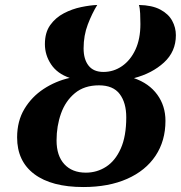

<svg xmlns="http://www.w3.org/2000/svg" viewBox="-20 -744 731 774"><path d="M316 10Q188 10 118.5 -42Q49 -94 49 -190Q49 -256 78.5 -305Q108 -354 156 -385.5Q204 -417 261 -430Q211 -447 186 -484.5Q161 -522 161 -566Q161 -613 182.5 -643Q204 -673 237.5 -690.5Q271 -708 307.5 -715.5Q344 -723 372 -724Q351 -690 334 -645.5Q317 -601 317 -549Q317 -505 337 -479.5Q357 -454 397 -454Q438 -454 472 -477.5Q506 -501 526 -544Q546 -587 546 -647Q546 -667 545 -689.5Q544 -712 540 -724Q593 -723 626 -705.5Q659 -688 674 -660.5Q689 -633 689 -602Q689 -536 641 -492Q593 -448 520 -429Q581 -408 614 -362.5Q647 -317 647 -257Q647 -176 607 -116Q567 -56 492.5 -23Q418 10 316 10ZM326 -48Q371 -48 408 -72Q445 -96 467 -145.5Q489 -195 489 -271Q489 -330 462.5 -365Q436 -400 379 -400Q320 -400 282 -368.5Q244 -337 226 -286.5Q208 -236 208 -178Q208 -116 239.5 -82Q271 -48 326 -48Z"/></svg>

Font: Noto Serif SemiCondensed
Style: Bold Italic
Weight: 700
Width: 4
Italic angle: -12°
Designer: Monotype Design Team
Foundry: Monotype Imaging Inc.
Version: Version 2.014